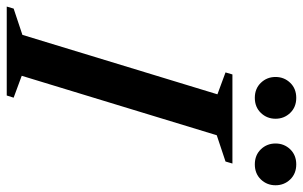

<svg xmlns="http://www.w3.org/2000/svg" viewBox="-209 -715 900 570"><g transform="rotate(90 241.0 -430.0)"><path d="M236 -625.5 171 -649.5 177 -670H441.5L435.5 -649.5L357.5 -623.5L181 -44.5L246 -20.5L239.5 0H-24.5L-18.5 -20.5L59.5 -46.5ZM246.5 -736.5Q219 -736.5 201.8 -754.5Q184.5 -772.5 184.5 -798Q184.5 -823.5 201.8 -841.5Q219 -859.5 246.5 -859.5Q274 -859.5 291.2 -841.5Q308.5 -823.5 308.5 -798Q308.5 -772.5 291.2 -754.5Q274 -736.5 246.5 -736.5ZM444 -736.5Q416.5 -736.5 399.2 -754.5Q382 -772.5 382 -798Q382 -823.5 399.2 -841.5Q416.5 -859.5 444 -859.5Q471.5 -859.5 488.8 -841.5Q506 -823.5 506 -798Q506 -772.5 488.8 -754.5Q471.5 -736.5 444 -736.5Z"/></g></svg>

Font: Newsreader 16pt SemiBold
Style: Italic
Weight: 600
Italic angle: -17°
Designer: Hugues Gentile
Foundry: Production Type
Version: Version 1.003; ttfautohint (v1.8.3)